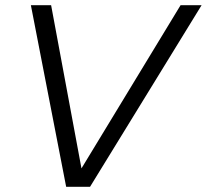

<svg xmlns="http://www.w3.org/2000/svg" viewBox="-20 -720 797 740"><path d="M235 0 99 -700H177L294 -71L676 -700H757L327 0Z"/></svg>

Font: Red Hat Display VF
Style: Italic
Weight: 300
Italic angle: -12°
Designer: Pentagram, MCKL
Foundry: Pentagram, MCKL
Version: Version 1.010